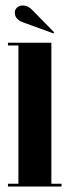

<svg xmlns="http://www.w3.org/2000/svg" viewBox="-20 -679 252 699"><path d="M9 0V-10H47V-513.5H9V-523.5H167V-10H204V0ZM174.5 -557.5 65.5 -597Q51 -602 42.5 -610.8Q34 -619.5 34 -633.5Q34 -644 42 -651.5Q50 -659 63 -659Q81.5 -659 96 -644L177 -561.5Z"/></svg>

Font: Imbue 100pt
Style: Bold
Weight: 700
Designer: Tyler Finck
Foundry: Etcetera Type Company
Version: Version 1.102; ttfautohint (v1.8.3)